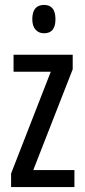

<svg xmlns="http://www.w3.org/2000/svg" viewBox="-20 -759 343 779"><path d="M282 0H25V-55L186 -468H35V-537H275V-478L115 -69H282ZM159 -739Q205 -739 205 -681Q205 -624 159 -624Q137 -624 124 -639Q111 -654 111 -681Q111 -739 159 -739Z"/></svg>

Font: Noto Sans Sinhala UI ExtraCondensed
Style: Regular
Weight: 400
Width: 2
Designer: Jelle Bosma - Monotype Design Team
Foundry: Monotype Imaging Inc.
Version: Version 2.006; ttfautohint (v1.8.4.7-5d5b)